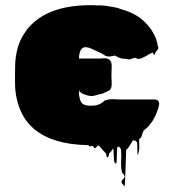

<svg xmlns="http://www.w3.org/2000/svg" viewBox="-20 -550 672 741"><path d="M568 -82 561 -73Q560 -71 555 -65Q550 -59 544 -54L543 -53Q543 -53 542.5 -52.5Q542 -52 541 -52L535 -46Q534 -46 534 -45.5Q534 -45 534 -45Q530 -37 527.5 -27.5Q525 -18 517 -13Q517 2 517.5 16.5Q518 31 513 45Q511 52 510.5 43Q510 34 510 20Q510 6 509 -1Q508 -3 506.5 -3Q505 -3 504 -4Q503 -5 503 -8Q497 -6 493 -9Q492 -6 490 -3Q488 0 486 3Q482 10 477.5 17Q473 24 467 28Q466 49 465.5 70Q465 91 464 113Q464 122 463 138.5Q462 155 461.5 165Q461 175 459 167Q448 156 449 150.5Q450 145 455 141.5Q460 138 461 132.5Q462 127 451 116Q446 94 447.5 71Q449 48 447 26Q447 24 446 24Q445 24 444 23Q443 21 442 19Q441 17 439 16H437Q433 18 433 17Q431 33 431 49.5Q431 66 429 82Q429 83 425 79Q421 77 421 75Q419 62 419 48.5Q419 35 417 22Q414 27 410 33Q406 39 401 42Q400 46 399.5 50Q399 54 397 57Q396 58 394.5 57Q393 56 392 55Q391 52 390.5 48Q390 44 388 41Q387 40 385 38Q383 36 381 34Q377 30 374 26Q371 22 367 18Q367 18 366.5 17.5Q366 17 366 16Q365 15 364 14Q363 13 361 12Q357 11 354.5 15Q352 19 349 21Q344 23 342 18.5Q340 14 337 13L329 15Q325 16 321 10H315Q182 7 112 -52Q111 -52 111 -52.5Q111 -53 110 -53Q109 -55 107 -56.5Q105 -58 103 -60Q56 -104 42 -182Q42 -184 41.5 -186Q41 -188 41 -189Q38 -208 38 -228Q38 -248 38 -267Q38 -283 38.5 -299Q39 -315 41 -330Q41 -332 41.5 -333Q42 -334 42 -335Q49 -384 74 -421Q78 -427 82 -433Q86 -439 90 -443Q165 -530 329 -530Q335 -530 341.5 -530Q348 -530 354 -529Q369 -530 385 -528Q401 -526 416 -523Q423 -522 429.5 -520.5Q436 -519 443 -516Q495 -502 526.5 -476Q558 -450 574 -418Q574 -417 575.5 -415Q577 -413 576 -414Q580 -407 582.5 -399.5Q585 -392 587 -384Q587 -381 587.5 -378.5Q588 -376 589 -373Q591 -369 591 -365Q591 -364 589 -360Q589 -358 588 -357Q587 -355 585 -354Q583 -353 585 -354Q585 -354 584.5 -353.5Q584 -353 583 -353Q582 -351 579 -344.5Q576 -338 575 -338Q574 -338 574 -338.5Q574 -339 574 -339Q572 -339 572 -342.5Q572 -346 570 -347L562 -344Q555 -341 549 -337Q543 -333 536 -330Q531 -327 524.5 -324.5Q518 -322 511 -323L501 -327Q498 -327 497 -326Q495 -326 491 -324Q487 -323 483.5 -321.5Q480 -320 476 -321Q473 -321 467 -323Q463 -323 459.5 -323Q456 -323 452 -324Q444 -325 437 -328.5Q430 -332 423 -336Q422 -336 422 -335.5Q422 -335 421 -335Q413 -333 404.5 -332Q396 -331 388 -334Q384 -336 380 -339Q376 -342 372 -344Q366 -347 360 -349.5Q354 -352 348 -355Q340 -359 331 -363Q322 -367 311 -368Q304 -368 299 -365Q289 -358 286 -339Q285 -334 285 -324H365Q372 -324 379 -325Q386 -326 393 -324Q407 -321 410 -306Q411 -302 411 -298Q411 -294 411 -289Q411 -282 410.5 -274.5Q410 -267 410 -259Q410 -252 410.5 -245Q411 -238 411 -231Q411 -227 411 -223Q411 -219 410 -215Q410 -213 408 -209Q404 -200 395 -198Q389 -194 385 -193Q381 -191 376 -189Q371 -187 362 -186Q351 -182 340.5 -180Q330 -178 317 -182Q311 -184 304.5 -186Q298 -188 293 -192Q291 -193 288 -196Q288 -195 286.5 -200.5Q285 -206 285 -191V-184Q286 -177 288 -169Q290 -161 294 -155Q299 -148 305 -146Q311 -144 316 -143H318Q321 -142 329 -142Q337 -142 343 -142.5Q349 -143 353 -144Q357 -145 360 -146.5Q363 -148 366 -149Q371 -151 375 -154.5Q379 -158 383 -161Q385 -163 389.5 -164Q394 -165 399 -166Q410 -168 421.5 -167Q433 -166 443 -166H578Q581 -166 583 -165Q586 -165 590 -161Q592 -160 593 -155Q594 -155 594 -153Q595 -150 593 -141Q593 -140 592.5 -139Q592 -138 592 -137Q591 -133 590 -130Q589 -127 588 -124Q581 -103 568 -82Z"/></svg>

Font: Rubik Wet Paint
Style: Regular
Weight: 400
Designer: Hubert and Fischer, NaN
Foundry: Hubert and Fischer, NaN
Version: Version 2.200